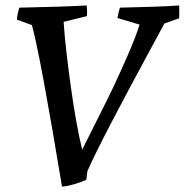

<svg xmlns="http://www.w3.org/2000/svg" viewBox="-20 -671 676 703"><path d="M207 12Q128 -465 97 -579L42 -599Q44 -624 51 -643Q208 -646 297 -651Q300 -634 298 -612L213 -591Q219 -500 239 -356Q259 -212 281 -123Q288 -138 331.5 -224Q375 -310 397 -356.5Q419 -403 448.5 -470.5Q478 -538 491 -581L410 -605Q414 -628 419 -643Q570 -646 636 -651Q637 -628 636 -604L582 -585Q579 -579 515.5 -462Q452 -345 388 -222.5Q324 -100 300 -44L296 -13Q281 -5 251.5 3.5Q222 12 207 12Z"/></svg>

Font: Albura Medium
Style: Italic
Weight: 462
Italic angle: -7°
Designer: Mercedes Jáuregui
Foundry: Omnibus-Type Team
Version: Version 1.000